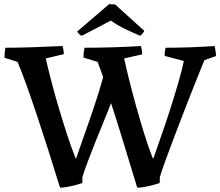

<svg xmlns="http://www.w3.org/2000/svg" viewBox="-20 -866 1030 897"><path d="M262 11 257 0Q233 -79 206 -163.5Q179 -248 152.5 -327.5Q126 -407 102.5 -472Q79 -537 62 -577L1 -596Q1 -608 2 -619.5Q3 -631 5 -643Q70 -643 138.5 -645.5Q207 -648 272 -651Q278 -632 278 -613L194 -593Q202 -556 217 -497.5Q232 -439 251.5 -372.5Q271 -306 291.5 -243Q312 -180 331 -132L335 -124Q350 -169 373.5 -234.5Q397 -300 421 -371.5Q445 -443 462 -506L436 -577L370 -597Q370 -608 371 -619.5Q372 -631 375 -643Q439 -643 506.5 -645Q574 -647 638 -651Q644 -633 644 -612L560 -593Q568 -555 582.5 -496.5Q597 -438 615.5 -371.5Q634 -305 653.5 -242Q673 -179 692 -131L696 -124Q710 -165 730.5 -223Q751 -281 772 -346Q793 -411 811 -472.5Q829 -534 839 -581L749 -605Q749 -614 750 -623.5Q751 -633 754 -643Q870 -643 983 -651Q985 -639 987 -627.5Q989 -616 989 -604L935 -585Q930 -574 916 -538.5Q902 -503 881.5 -452Q861 -401 838.5 -342.5Q816 -284 794 -226Q772 -168 754 -119Q736 -70 727 -39L726 -11Q715 -7 694.5 -1.5Q674 4 654 7.5Q634 11 623 11L619 4Q590 -91 559 -193Q528 -295 499 -384Q484 -346 464.5 -298.5Q445 -251 425.5 -202.5Q406 -154 390 -111Q374 -68 365 -39V-11Q353 -7 333 -1.5Q313 4 293 7.5Q273 11 262 11ZM634 -699Q606 -711 566 -730Q526 -749 498 -770Q468 -754 434.5 -736.5Q401 -719 368 -702L361 -699Q357 -700 349.5 -707.5Q342 -715 341 -719L489 -846Q496 -846 503.5 -846Q511 -846 518 -845L654 -722Q653 -718 645.5 -709Q638 -700 634 -699Z"/></svg>

Font: Labrada Medium
Style: Regular
Weight: 500
Designer: Mercedes Jáuregui
Foundry: Omnibus-Type Team
Version: Version 1.000; ttfautohint (v1.8.4.7-5d5b)